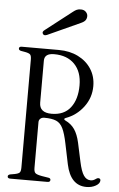

<svg xmlns="http://www.w3.org/2000/svg" viewBox="-62 -993 648 1044"><g transform="rotate(5 261.5 -470.5)"><path d="M450 9Q363 9 339 -105L316 -216Q305 -270 291.5 -298Q278 -326 254.5 -336Q231 -346 190 -346Q176 -346 168 -338.5Q160 -331 160 -320V-70Q160 -49 168 -41.5Q176 -34 204 -29L241 -23Q252 -21 252 -12Q252 0 237 0H34Q19 0 19 -11Q19 -20 32 -23L55 -27Q76 -31 82.5 -38Q89 -45 89 -66V-654Q89 -675 82.5 -682Q76 -689 55 -693L32 -697Q19 -700 19 -709Q19 -720 34 -720H237Q296 -720 342 -697Q388 -674 414 -633.5Q440 -593 440 -540Q440 -477 402 -426.5Q364 -376 306 -355Q299 -353 298.5 -348.5Q298 -344 305 -341Q337 -326 355.5 -299Q374 -272 384 -227L406 -125Q417 -73 432 -51Q447 -29 470 -29Q478 -29 484.5 -31.5Q491 -34 501 -41Q509 -46 516 -43.5Q523 -41 523 -33Q523 -16 501 -3.5Q479 9 450 9ZM227 -371Q295 -371 330 -416.5Q365 -462 365 -538Q365 -612 324.5 -653.5Q284 -695 213 -695Q160 -695 160 -655V-426Q160 -371 227 -371ZM165 -796Q148 -789 142 -800Q135 -811 151 -822L295 -934Q305 -942 314 -946Q323 -950 336 -950Q354 -950 364 -939.5Q374 -929 374 -917Q374 -904 367.5 -894.5Q361 -885 343 -877Z"/></g></svg>

Font: Instrument Serif
Style: Regular
Weight: 400
Designer: Rodrigo Fuenzalida
Foundry: fragTYPE
Version: Version 1.000; ttfautohint (v1.8.4.7-5d5b);gftools[0.9.27]